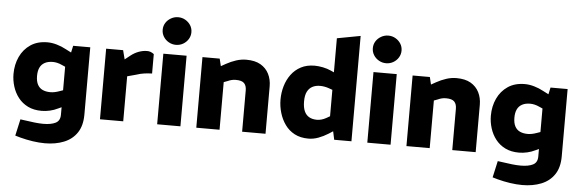

<svg xmlns="http://www.w3.org/2000/svg" viewBox="-57 -989 4237 1398"><g transform="rotate(5 2061.0 -290.5)"><path d="M306 209Q264 209 217 202Q170 195 125 183L87 172L114 51L151 56Q184 61 218.5 65Q253 69 283 69Q339 69 372 52.5Q405 36 405 -8V-63L381 -52Q353 -38 322 -31Q291 -24 262 -24Q204 -24 161.5 -45Q119 -66 91 -102Q63 -138 49 -183Q35 -228 35 -274Q35 -343 61.5 -400Q88 -457 138.5 -491Q189 -525 262 -525Q295 -525 331 -514.5Q367 -504 398 -487L439 -466L450 -516H575V-24Q575 57 540.5 108.5Q506 160 445 184.5Q384 209 306 209ZM207 -275Q207 -236 220 -211.5Q233 -187 257 -176Q281 -165 314 -165Q329 -165 346 -168.5Q363 -172 379 -178L405 -187V-359L380 -370Q363 -378 346 -382Q329 -386 313 -386Q278 -386 254 -373Q230 -360 218.5 -335.5Q207 -311 207 -275Z M691 0V-516H815L832 -450L871 -481Q899 -503 929.5 -514Q960 -525 988 -525Q1000 -526 1013.5 -521.5Q1027 -517 1040 -507V-365Q1011 -364 984 -360.5Q957 -357 924 -346L861 -329V0Z M1109 0V-516H1279V0ZM1194 -588Q1166 -588 1141.5 -602Q1117 -616 1103 -639Q1089 -662 1089 -689Q1089 -717 1103 -739.5Q1117 -762 1141.5 -776Q1166 -790 1194 -790Q1223 -790 1247 -776Q1271 -762 1285 -739.5Q1299 -717 1299 -689Q1299 -662 1285 -639Q1271 -616 1247 -602Q1223 -588 1194 -588Z M1395 0V-516H1521L1534 -462L1568 -481Q1604 -501 1641 -513Q1678 -525 1715 -525Q1779 -525 1819.5 -501.5Q1860 -478 1880.5 -437.5Q1901 -397 1901 -346V0H1730V-302Q1730 -336 1713 -354Q1696 -372 1652 -372Q1636 -372 1621.5 -368.5Q1607 -365 1592 -358L1565 -348V0Z M2215 8Q2156 8 2113.5 -14.5Q2071 -37 2043.5 -75.5Q2016 -114 2002 -161.5Q1988 -209 1988 -258Q1988 -309 2002 -356.5Q2016 -404 2044 -442Q2072 -480 2114.5 -502.5Q2157 -525 2215 -525Q2242 -525 2275 -518.5Q2308 -512 2336 -499L2358 -489V-738L2529 -770V0H2403L2390 -61L2359 -41Q2324 -19 2287.5 -5.5Q2251 8 2215 8ZM2160 -259Q2160 -216 2172 -188.5Q2184 -161 2207.5 -147.5Q2231 -134 2265 -134Q2280 -134 2297 -138.5Q2314 -143 2332 -153L2358 -168V-361L2330 -371Q2316 -376 2299.5 -379Q2283 -382 2267 -382Q2235 -382 2211 -369.5Q2187 -357 2173.5 -330.5Q2160 -304 2160 -259Z M2645 0V-516H2815V0ZM2730 -588Q2702 -588 2677.5 -602Q2653 -616 2639 -639Q2625 -662 2625 -689Q2625 -717 2639 -739.5Q2653 -762 2677.5 -776Q2702 -790 2730 -790Q2759 -790 2783 -776Q2807 -762 2821 -739.5Q2835 -717 2835 -689Q2835 -662 2821 -639Q2807 -616 2783 -602Q2759 -588 2730 -588Z M2931 0V-516H3057L3070 -462L3104 -481Q3140 -501 3177 -513Q3214 -525 3251 -525Q3315 -525 3355.5 -501.5Q3396 -478 3416.5 -437.5Q3437 -397 3437 -346V0H3266V-302Q3266 -336 3249 -354Q3232 -372 3188 -372Q3172 -372 3157.5 -368.5Q3143 -365 3128 -358L3101 -348V0Z M3795 209Q3753 209 3706 202Q3659 195 3614 183L3576 172L3603 51L3640 56Q3673 61 3707.5 65Q3742 69 3772 69Q3828 69 3861 52.5Q3894 36 3894 -8V-63L3870 -52Q3842 -38 3811 -31Q3780 -24 3751 -24Q3693 -24 3650.5 -45Q3608 -66 3580 -102Q3552 -138 3538 -183Q3524 -228 3524 -274Q3524 -343 3550.5 -400Q3577 -457 3627.5 -491Q3678 -525 3751 -525Q3784 -525 3820 -514.5Q3856 -504 3887 -487L3928 -466L3939 -516H4064V-24Q4064 57 4029.5 108.5Q3995 160 3934 184.5Q3873 209 3795 209ZM3696 -275Q3696 -236 3709 -211.5Q3722 -187 3746 -176Q3770 -165 3803 -165Q3818 -165 3835 -168.5Q3852 -172 3868 -178L3894 -187V-359L3869 -370Q3852 -378 3835 -382Q3818 -386 3802 -386Q3767 -386 3743 -373Q3719 -360 3707.5 -335.5Q3696 -311 3696 -275Z"/></g></svg>

Font: REM
Style: Bold
Weight: 700
Designer: Octavio Pardo
Foundry: Ashler Design
Version: Version 1.005;gftools[0.9.28]